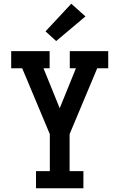

<svg xmlns="http://www.w3.org/2000/svg" viewBox="-20 -1009 640 1029"><path d="M173 0V-92H247V-290L99 -643H40V-735H246V-643H213L300 -429L387 -643H354V-735H560V-643H501L353 -290V-92H427V0ZM281 -789 224 -841 362 -989 438 -921Z"/></svg>

Font: Iosevka Slab Semibold Extended
Style: Regular
Weight: 600
Width: 7
Monospace: yes
Designer: Belleve Invis
Foundry: Belleve Invis
Version: Version 11.1.0; ttfautohint (v1.8.3)